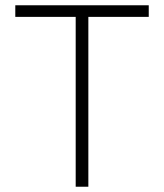

<svg xmlns="http://www.w3.org/2000/svg" viewBox="-20 -708 622 728"><path d="M267 0V-644H38V-688H544V-644H315V0Z"/></svg>

Font: Saira Thin ExtraLight
Style: Regular
Weight: 250
Version: Version 1.101